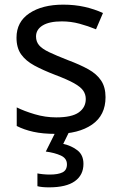

<svg xmlns="http://www.w3.org/2000/svg" viewBox="-20 -566 519 826"><path d="M434 -148Q434 -70 376 -30Q318 10 220 10Q164 10 123.5 1Q83 -8 52 -24V-104Q84 -88 129.5 -74.5Q175 -61 222 -61Q289 -61 319 -82.5Q349 -104 349 -140Q349 -160 338 -176Q327 -192 298.5 -208Q270 -224 217 -244Q165 -264 128 -284Q91 -304 71 -332Q51 -360 51 -404Q51 -472 106.5 -509Q162 -546 252 -546Q301 -546 343.5 -536.5Q386 -527 423 -510L393 -440Q359 -454 322 -464Q285 -474 246 -474Q192 -474 163.5 -456.5Q135 -439 135 -409Q135 -387 148 -371.5Q161 -356 191.5 -341.5Q222 -327 273 -307Q324 -288 360 -268Q396 -248 415 -219.5Q434 -191 434 -148ZM339 139Q339 187 302 213.5Q265 240 191 240Q159 240 141 235V180Q150 182 165 183.5Q180 185 194 185Q230 185 249 175.5Q268 166 268 141Q268 115 241.5 103Q215 91 177 86L220 0H278L252 53Q288 61 313.5 81Q339 101 339 139Z"/></svg>

Font: Go Noto Current
Style: Regular
Weight: 400
Designer: Monotype Design Team
Foundry: Monotype Imaging Inc.
Version: Version 2.007; ttfautohint (v1.8) -l 8 -r 50 -G 200 -x 14 -D